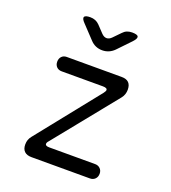

<svg xmlns="http://www.w3.org/2000/svg" viewBox="-142 -890 884 994"><g transform="rotate(20 300.0 -392.5)"><path d="M146 0Q120 0 106.5 -13Q93 -26 93 -51Q93 -65 97 -76.5Q101 -88 110 -99L383 -441Q387 -447 389.5 -451Q392 -455 392 -459Q392 -465 386 -468Q380 -471 368 -471H141Q123 -471 112.5 -482Q102 -493 102 -510Q102 -528 112.5 -539Q123 -550 140 -550H443Q469 -550 482 -537Q495 -524 495 -498Q495 -485 491 -473Q487 -461 479 -451L202 -108Q197 -103 195 -98.5Q193 -94 193 -90Q193 -85 198.5 -82Q204 -79 215 -79H468Q485 -79 496 -68Q507 -57 507 -40Q507 -22 496 -11Q485 0 468 0ZM185 -785Q200 -785 212.5 -780Q225 -775 235 -765L273 -725Q286 -712 300 -712Q314 -712 327 -725L365 -764Q375 -775 387.5 -780Q400 -785 415 -785Q445 -785 449 -774.5Q453 -764 433 -743L366 -673Q352 -659 335.5 -652Q319 -645 300 -645Q281 -645 264.5 -652Q248 -659 235 -673L168 -744Q148 -764 152.5 -774.5Q157 -785 185 -785Z"/></g></svg>

Font: Maple Mono Normal NL Light
Style: Regular
Weight: 300
Monospace: yes
Designer: subframe7536
Version: Version 7.000